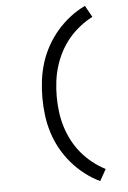

<svg xmlns="http://www.w3.org/2000/svg" viewBox="-64 -887 728 1094"><g transform="rotate(-5 300.0 -340.0)"><path d="M464 161Q418 139 377.5 107.5Q337 76 304 37.5Q271 -1 246 -45.5Q221 -90 205.5 -139Q190 -188 183.5 -238.5Q177 -289 177 -340Q177 -391 183.5 -441.5Q190 -492 205.5 -541Q221 -590 246 -634.5Q271 -679 304 -717.5Q337 -756 377.5 -787.5Q418 -819 464 -841L501 -775Q462 -755 427.5 -727.5Q393 -700 365 -666.5Q337 -633 316.5 -594Q296 -555 283 -513Q270 -471 264.5 -427.5Q259 -384 259 -340Q259 -296 264.5 -252.5Q270 -209 283 -167Q296 -125 316.5 -86Q337 -47 365 -13.5Q393 20 427.5 47.5Q462 75 501 95Z"/></g></svg>

Font: Iosevka Curly Slab Extended
Style: Regular
Weight: 400
Width: 7
Monospace: yes
Designer: Belleve Invis
Foundry: Belleve Invis
Version: Version 11.1.0; ttfautohint (v1.8.3)